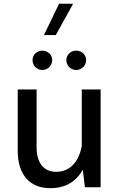

<svg xmlns="http://www.w3.org/2000/svg" viewBox="-20 -984 631 1009"><path d="M210.9 -799.8H273.4L364.3 -964.4H290.5ZM150.9 -667.5C150.9 -639.6 173.8 -616.2 202.6 -616.2C231.4 -616.2 254.4 -639.6 254.4 -667.5C254.4 -696.3 231.4 -717.8 202.6 -717.8C173.8 -717.8 150.9 -696.3 150.9 -667.5ZM328.6 -667.5C328.6 -639.6 351.6 -616.2 380.4 -616.2C409.7 -616.2 432.6 -639.6 432.6 -667.5C432.6 -696.3 409.7 -717.8 380.4 -717.8C351.6 -717.8 328.6 -696.3 328.6 -667.5ZM73.2 -190.9C73.2 -67.9 134.8 4.9 244.1 4.9C321.8 4.9 378.9 -27.3 415 -92.3L426.3 0H508.8V-513.7H409.7V-215.3C392.1 -128.9 345.2 -81.1 274.4 -81.1C209.5 -81.1 172.4 -128.9 172.4 -209V-513.7H73.2Z"/></svg>

Font: Estedad Medium
Style: Regular
Weight: 500
Designer: Amin Abedi
Version: Version 7.3